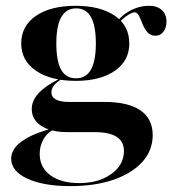

<svg xmlns="http://www.w3.org/2000/svg" viewBox="-20 -449 603 662"><path d="M222.6 192.7Q129.8 192.7 74.2 166.9Q18.5 141.1 18.5 98.4Q18.5 65.3 54 39.1Q89.5 12.9 155.6 -4.8L162.9 -1.6Q141.1 10.5 129 32.7Q116.9 54.8 116.9 81.5Q116.9 128.2 153.6 155.2Q190.3 182.3 254 182.3Q299.2 182.3 333.5 167.7Q367.7 153.2 387.5 128.6Q407.3 104 407.3 71.8Q407.3 38.7 381.9 22.6Q356.5 6.5 304.8 6.5H212.1Q155.6 6.5 122.6 -14.9Q89.5 -36.3 89.5 -73.4Q89.5 -101.6 112.5 -127Q135.5 -152.4 182.3 -175.8L190.3 -175Q172.6 -163.7 164.9 -152.8Q157.3 -141.9 157.3 -130.6Q157.3 -114.5 172.6 -106Q187.9 -97.6 216.9 -97.6H339.5Q421.8 -97.6 464.1 -68.5Q506.5 -39.5 506.5 16.9Q506.5 69.4 471 108.9Q435.5 148.4 371.8 170.6Q308.1 192.7 222.6 192.7ZM241.1 -170.2Q155.6 -170.2 104.4 -204.8Q53.2 -239.5 53.2 -299.2Q53.2 -359.7 104 -394.4Q154.8 -429 240.3 -429Q325.8 -429 375.8 -394.8Q425.8 -360.5 425.8 -299.2Q425.8 -239.5 375.8 -204.8Q325.8 -170.2 241.1 -170.2ZM241.9 -179Q276.6 -179 293.5 -208.9Q310.5 -238.7 310.5 -299.2Q310.5 -360.5 293.5 -390.3Q276.6 -420.2 242.7 -420.2Q208.9 -420.2 191.5 -390.3Q174.2 -360.5 174.2 -299.2Q174.2 -238.7 190.7 -208.9Q207.3 -179 241.9 -179ZM516.1 -325.8Q498.4 -325.8 487.9 -338.3Q477.4 -350.8 471.4 -366.5Q465.3 -382.3 459.3 -394.4Q453.2 -406.5 443.5 -406.5Q437.9 -406.5 425.8 -400Q413.7 -393.5 401.2 -381.9Q388.7 -370.2 380.6 -351.6L375.8 -358.9Q389.5 -389.5 423.4 -409.3Q457.3 -429 494.4 -429Q521.8 -429 537.9 -414.5Q554 -400 554 -374.2Q554 -353.2 543.5 -339.5Q533.1 -325.8 516.1 -325.8Z"/></svg>

Font: Playfair 144pt SemiExpanded ExtraBold
Style: Regular
Weight: 800
Width: 6
Designer: Claus Eggers Sørensen
Foundry: Claus Eggers Sørensen
Version: Version 2.203